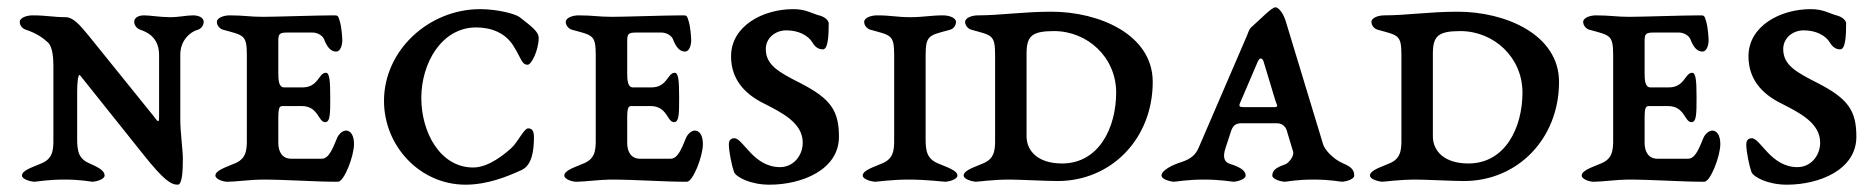

<svg xmlns="http://www.w3.org/2000/svg" viewBox="-20 -495 5131 525"><path d="M415 -344V-174C415.3 -152 406 -171 398 -180L222 -398C197.5 -428.3 179 -448 160 -448C126 -448 108 -453 69 -453C54 -453 34 -447 34 -435C34 -426 40.5 -417.1 50 -414C80.4 -404.1 98.5 -390.5 111 -379C124.2 -366.8 126 -335 126 -315V-129C126 -92 129 -64 95 -49C73 -39 40 -30 40 -15C40 -5 62 1 73 2C80 2 109 -4 156 -4C204 -4 227 2 234 2C245 1 266 -5 266 -15C266 -30 245 -39 223 -49C189 -64 191 -92 191 -129V-245C191 -272 193.8 -295 199 -289L374 -70C427.1 -3.6 447 10 466 10C479 10 480 -32.4 480 -62C480 -84 473 -134 473 -167V-346C473 -381 496 -406.7 522 -414C529.7 -416.2 537 -426 537 -435C537 -447 523 -453 508 -453C489 -453 470 -448 445 -448C419 -448 390 -453 374 -453C359 -453 347 -447 347 -435C347 -426 354.5 -416.8 363 -414C391.5 -404.5 415 -386 415 -344Z M695 -4C766 -4 837 2 904 2C921 2 948 -68 948 -101C948 -126 938 -138 926 -138C916 -138 905 -127 901 -116C891 -92 880 -61 860 -61H776C751 -61 741 -81 741 -104V-172C741 -208 746 -205 759 -205H805C851 -205 850 -161 869 -161C883 -161 883 -184 883 -229C883 -275 881 -296 871 -296C851 -296 851 -256 807 -256H757C742 -256 741 -276 741 -296V-382C741 -401 743 -406 765 -406H835C850 -406 863 -396 866 -388C875 -364 886 -354 899 -354C912 -354 916 -374 916 -385C916 -395 913 -425 910 -434C904 -454 905 -453 889 -453C847 -453 734 -449 699 -449C663 -449 647 -453 608 -453C593 -453 573 -447 573 -435C573 -426 580 -417 589 -414C646 -398 655 -401 655 -344V-129C655 -92 658 -64 624 -49C602 -39 569 -30 569 -15C569 -5 590 2 602 2C622 2 670 -4 695 -4Z M1293 -470C1153 -470 1030 -358 1030 -219C1030 -96 1128 10 1253 10C1313 10 1367.8 -12.5 1406 -30C1435.1 -43.3 1440 -84 1440 -120C1440 -136 1435.7 -144 1424 -144C1413 -144 1395.8 -106.2 1378 -90C1361.7 -75.2 1317 -37 1274 -37C1183 -37 1132 -134 1132 -227C1132 -323 1188 -420 1282 -420C1324 -420 1361.4 -404.7 1383 -371C1406 -335 1406 -318 1423 -318C1433 -318 1453 -357.5 1453 -392C1453 -407 1436.1 -421 1401 -448C1388.3 -457.8 1338 -470 1293 -470Z M1649 -4C1720 -4 1791 2 1858 2C1875 2 1902 -68 1902 -101C1902 -126 1892 -138 1880 -138C1870 -138 1859 -127 1855 -116C1845 -92 1834 -61 1814 -61H1730C1705 -61 1695 -81 1695 -104V-172C1695 -208 1700 -205 1713 -205H1759C1805 -205 1804 -161 1823 -161C1837 -161 1837 -184 1837 -229C1837 -275 1835 -296 1825 -296C1805 -296 1805 -256 1761 -256H1711C1696 -256 1695 -276 1695 -296V-382C1695 -401 1697 -406 1719 -406H1789C1804 -406 1817 -396 1820 -388C1829 -364 1840 -354 1853 -354C1866 -354 1870 -374 1870 -385C1870 -395 1867 -425 1864 -434C1858 -454 1859 -453 1843 -453C1801 -453 1688 -449 1653 -449C1617 -449 1601 -453 1562 -453C1547 -453 1527 -447 1527 -435C1527 -426 1534 -417 1543 -414C1600 -398 1609 -401 1609 -344V-129C1609 -92 1612 -64 1578 -49C1556 -39 1523 -30 1523 -15C1523 -5 1544 2 1556 2C1576 2 1624 -4 1649 -4Z M2149 -470C2066 -470 1979 -424 1979 -341C1979 -280 2014 -239 2069 -212C2118 -187 2175 -159 2175 -105C2175 -69 2149 -38 2113 -38C2040 -38 2012 -117 1988 -117C1978 -117 1973 -111 1973 -100C1973 -80 1981.4 -40.5 1987 -25C1992.1 -10.9 2032 10 2084 10C2173 10 2274 -31 2274 -121C2274 -192 2252 -225 2168 -268C2109 -298 2074 -317 2074 -361C2074 -391 2100 -412 2130 -412C2163 -412 2189.8 -398.7 2202 -378C2211.4 -362.1 2223 -360 2230 -360C2245 -360 2246 -402 2246 -431C2246 -439 2236 -448 2223 -452C2199 -458 2185 -470 2149 -470Z M2559 -453C2525 -453 2504 -448 2469 -448C2433 -448 2417 -453 2378 -453C2363 -453 2343 -447 2343 -435C2343 -426 2350 -417 2359 -414C2416 -398 2425 -401 2425 -344V-129C2425 -92 2428 -64 2394 -49C2372 -39 2339 -30 2339 -15C2339 -5 2361 1 2372 2C2379 2 2418 -4 2465 -4C2513 -4 2559 2 2566 2C2577 1 2598 -5 2598 -15C2598 -30 2565 -39 2543 -49C2509 -64 2511 -92 2511 -129V-344C2511 -401 2522 -398 2579 -414C2588 -417 2594 -426 2594 -435C2594 -447 2574 -453 2559 -453Z M2787 -348C2787 -396 2801 -410 2862 -410C2954 -410 3032 -338 3032 -242C3032 -146 2985 -48 2884 -48C2819 -48 2787 -81.5 2787 -122.5ZM2741 -4C2765 -4 2842 0 2872 0C3019 0 3132 -116 3132 -271C3132 -401 2985 -463 2855 -463C2777 -463 2715 -453 2654 -453C2639 -453 2619 -447 2619 -435C2619 -426 2626 -417 2635 -414C2692 -398 2701 -401 2701 -344V-129C2701 -92 2704 -64 2670 -49C2648 -39 2615 -30 2615 -15C2615 -5 2637 1 2648 2C2655 2 2694 -4 2741 -4Z M3371 -214 3419 -326C3424.1 -337.9 3431 -338 3435 -327L3468 -218C3473 -205 3476 -202 3462 -202H3385C3370 -202 3366 -203 3371 -214ZM3653 -48C3623 -61 3602 -87 3598 -100L3496 -436C3488 -463 3474 -475 3468 -475C3457 -475 3430.9 -446.5 3401.5 -420.5C3395.3 -415 3392.8 -404.9 3389 -396L3258 -92C3250 -73 3238 -61 3211 -52C3188 -45 3156 -30 3156 -15C3156 -5 3178 1 3189 2C3196 2 3225 -4 3272 -4C3320 -4 3347 2 3354 2C3365 1 3386 -5 3386 -15C3386 -30 3368 -39 3343 -47C3327 -52 3323 -66 3331 -90L3346 -136C3350.7 -150.3 3358 -158 3374 -158H3471C3487 -158 3497 -148 3500 -133L3516 -80C3519 -67 3503 -49 3495 -46C3470 -37 3459 -30 3459 -15C3459 -5 3481 1 3492 2C3499 2 3524 -4 3571 -4C3619 -4 3644 2 3651 2C3662 1 3683 -5 3683 -15C3683 -30 3675 -39 3653 -48Z M3898 -348C3898 -396 3912 -410 3973 -410C4065 -410 4143 -338 4143 -242C4143 -146 4096 -48 3995 -48C3930 -48 3898 -81.5 3898 -122.5ZM3852 -4C3876 -4 3953 0 3983 0C4130 0 4243 -116 4243 -271C4243 -401 4096 -463 3966 -463C3888 -463 3826 -453 3765 -453C3750 -453 3730 -447 3730 -435C3730 -426 3737 -417 3746 -414C3803 -398 3812 -401 3812 -344V-129C3812 -92 3815 -64 3781 -49C3759 -39 3726 -30 3726 -15C3726 -5 3748 1 3759 2C3766 2 3805 -4 3852 -4Z M4431 -4C4502 -4 4573 2 4640 2C4657 2 4684 -68 4684 -101C4684 -126 4674 -138 4662 -138C4652 -138 4641 -127 4637 -116C4627 -92 4616 -61 4596 -61H4512C4487 -61 4477 -81 4477 -104V-172C4477 -208 4482 -205 4495 -205H4541C4587 -205 4586 -161 4605 -161C4619 -161 4619 -184 4619 -229C4619 -275 4617 -296 4607 -296C4587 -296 4587 -256 4543 -256H4493C4478 -256 4477 -276 4477 -296V-382C4477 -401 4479 -406 4501 -406H4571C4586 -406 4599 -396 4602 -388C4611 -364 4622 -354 4635 -354C4648 -354 4652 -374 4652 -385C4652 -395 4649 -425 4646 -434C4640 -454 4641 -453 4625 -453C4583 -453 4470 -449 4435 -449C4399 -449 4383 -453 4344 -453C4329 -453 4309 -447 4309 -435C4309 -426 4316 -417 4325 -414C4382 -398 4391 -401 4391 -344V-129C4391 -92 4394 -64 4360 -49C4338 -39 4305 -30 4305 -15C4305 -5 4326 2 4338 2C4358 2 4406 -4 4431 -4Z M4931 -470C4848 -470 4761 -424 4761 -341C4761 -280 4796 -239 4851 -212C4900 -187 4957 -159 4957 -105C4957 -69 4931 -38 4895 -38C4822 -38 4794 -117 4770 -117C4760 -117 4755 -111 4755 -100C4755 -80 4763.4 -40.5 4769 -25C4774.1 -10.9 4814 10 4866 10C4955 10 5056 -31 5056 -121C5056 -192 5034 -225 4950 -268C4891 -298 4856 -317 4856 -361C4856 -391 4882 -412 4912 -412C4945 -412 4971.8 -398.7 4984 -378C4993.4 -362.1 5005 -360 5012 -360C5027 -360 5028 -402 5028 -431C5028 -439 5018 -448 5005 -452C4981 -458 4967 -470 4931 -470Z"/></svg>

Font: EB Garamond SC 08
Style: Regular
Weight: 400
Version: Version 0.016